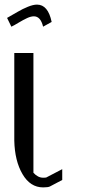

<svg xmlns="http://www.w3.org/2000/svg" viewBox="-20 -813 394 833"><path d="M29.3 -697.2 10.7 -735.3Q35.2 -749 56.6 -761.7Q78.1 -774.4 101.1 -783.7Q124 -793 140.6 -793Q188.5 -793 204.1 -717.8L167 -697.3Q156.2 -742.2 127 -742.2Q114.3 -742.2 98.1 -734.8Q82 -727.5 61 -714.8Q40 -702.1 29.3 -697.2ZM125 -583V-63.5Q144.5 -42 167 -42Q176.8 -42 180.7 -43L250 -79.1V-32.2L196.3 -3.9Q188.5 0 167 0Q111.3 0 77.6 -57.6Q43.9 -115.2 42 -203.1V-583Z"/></svg>

Font: wanta
Style: Medium
Weight: 500
Version: Version 0.91